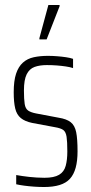

<svg xmlns="http://www.w3.org/2000/svg" viewBox="-20 -742 366 770"><path d="M157 8Q137 8 116 6.5Q95 5 76.5 2.5Q58 0 45 -3V-40Q57 -38 70 -36Q83 -34 97.5 -32.5Q112 -31 127.5 -30Q143 -29 158 -29Q197 -29 217 -41Q237 -53 243.5 -77Q250 -101 250 -134Q250 -174 247 -193.5Q244 -213 234 -220.5Q224 -228 200 -232L109 -249Q80 -255 63.5 -268.5Q47 -282 41 -307Q35 -332 35 -372Q35 -418 44.5 -446.5Q54 -475 72 -491Q90 -507 115.5 -512.5Q141 -518 172 -518Q190 -518 209 -516.5Q228 -515 245 -512.5Q262 -510 273 -506V-469Q261 -473 244 -475.5Q227 -478 208 -479.5Q189 -481 168 -481Q139 -481 118.5 -473.5Q98 -466 87 -444Q76 -422 76 -379Q76 -344 79 -325Q82 -306 93 -298.5Q104 -291 125 -287L215 -270Q247 -265 263.5 -252Q280 -239 285.5 -212Q291 -185 291 -135Q291 -97 283.5 -69.5Q276 -42 260.5 -25Q245 -8 219 0Q193 8 157 8ZM138 -584V-589L174 -722H219V-717L167 -584Z"/></svg>

Font: Saira ExtraCondensed ExtraLight
Style: Regular
Weight: 250
Width: 2
Designer: Hector Gatti with collaboration of the Omnibus-Type team
Foundry: Omnibus-Type
Version: Version 1.101